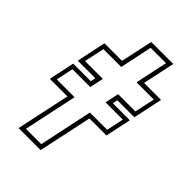

<svg xmlns="http://www.w3.org/2000/svg" viewBox="-210 -785 869 869"><g transform="rotate(45 224.5 -350.0)"><path d="M79 0 134 -257.5H21.5L47.5 -381H160L165 -405H52.5L82.5 -546H195L228 -700H369L336 -546H445L415 -405H306L301 -381H410L384 -257.5H275L220 0ZM105 -21H203L257.5 -278H368L385.5 -360.5H275L289 -427H399.5L420.5 -524H310L343 -679.5H245L212 -524H98L77 -427H191.5L177 -360.5H63L45.5 -278H159.5Z"/></g></svg>

Font: Tourney ExtraLight
Style: Italic
Weight: 250
Italic angle: -12°
Version: Version 1.015